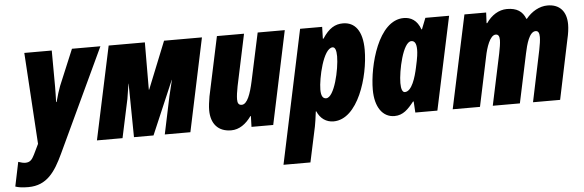

<svg xmlns="http://www.w3.org/2000/svg" viewBox="-110 -729 3458 1136"><g transform="rotate(-5 1618.5 -161.5)"><path d="M17 240C128 240 178 163 226 61L514 -553H345L256 -340C249 -322 235 -279 227 -247H224C225 -276 226 -307 226 -337L225 -553H62L96 -10L66 52C52 80 40 95 12 95C1 95 -13 92 -30 86L-60 230C-40 237 -16 240 17 240Z M445 0H597L646 -229C651 -259 655 -288 660 -318H661L665 0H781L917 -318H918C910 -286 903 -255 895 -223L848 0H1000L1117 -553H892L779 -272H777L778 -553H563Z M1242 10C1290 10 1330 -19 1362 -64H1365L1363 0H1492L1609 -553H1448L1387 -269C1371 -195 1350 -135 1317 -135C1298 -135 1292 -148 1292 -170C1292 -188 1296 -217 1302 -247L1367 -553H1206L1131 -201C1126 -172 1122 -143 1122 -120C1122 -40 1164 10 1242 10Z M1532 240H1692L1737 30C1740 13 1746 -21 1750 -58H1753C1771 -15 1806 10 1850 10C1995 10 2070 -237 2070 -396C2070 -510 2025 -563 1955 -563C1909 -563 1871 -542 1833 -483H1829L1831 -553H1700ZM1818 -130C1798 -130 1788 -147 1788 -184C1788 -249 1826 -427 1882 -427C1896 -427 1904 -409 1904 -372C1904 -295 1867 -130 1818 -130Z M2212 10C2263 10 2294 -23 2328 -66H2332L2336 0H2467L2585 -553H2444L2418 -487H2415C2395 -543 2358 -563 2316 -563C2164 -563 2097 -298 2097 -156C2097 -54 2141 10 2212 10ZM2285 -126C2271 -126 2263 -145 2263 -181C2263 -252 2299 -423 2349 -423C2369 -423 2379 -406 2379 -370C2379 -351 2377 -327 2363 -265C2351 -209 2327 -126 2285 -126Z M2558 0H2720L2782 -293C2792 -344 2815 -418 2850 -418C2865 -418 2872 -407 2872 -384C2872 -365 2867 -335 2861 -306L2796 0H2957L3019 -292C3030 -344 3049 -418 3087 -418C3102 -418 3109 -406 3109 -381C3109 -363 3105 -335 3099 -306L3035 0H3196L3270 -353C3278 -386 3282 -417 3282 -441C3282 -518 3242 -563 3170 -563C3122 -563 3075 -536 3042 -495H3039C3021 -541 2987 -563 2929 -563C2880 -563 2836 -534 2806 -490H2802L2805 -553H2676Z"/></g></svg>

Font: Noto Sans UI Condensed Black
Style: Italic
Weight: 900
Width: 3
Italic angle: -192°
Designer: Monotype Design Team
Foundry: Monotype Imaging Inc.
Version: Version 1.901